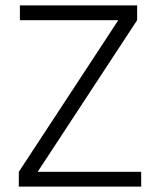

<svg xmlns="http://www.w3.org/2000/svg" viewBox="-20 -694 595 714"><path d="M505 0H50V-55L420 -619H54V-674H490V-619L120 -55H505Z"/></svg>

Font: Hind Siliguri Light
Style: Regular
Weight: 300
Designer: Jyotish Sonowal
Foundry: Indian Type Foundry
Version: Version 1.001;PS 1.0;hotconv 1.0.86;makeotf.lib2.5.63406; tt